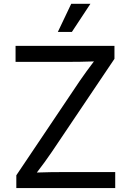

<svg xmlns="http://www.w3.org/2000/svg" viewBox="-20 -962 669 982"><path d="M63.5 0V-65.4L388.7 -549.3Q405.3 -573.7 423.6 -598.6Q441.9 -623.5 460.4 -647.9Q424.3 -646.5 387.7 -646Q351.1 -645.5 314.9 -645.5H59.6V-727.5H565.4V-661.1L245.1 -185.1Q227.1 -158.7 207.8 -132.1Q188.5 -105.5 168.5 -79.6Q204.6 -81.1 240.5 -81.5Q276.4 -82 312.5 -82H569.3V0ZM275.9 -798.8 344.2 -942.4H442.4L347.7 -798.8Z"/></svg>

Font: Inter
Style: Regular
Weight: 400
Designer: Rasmus Andersson
Foundry: rsms
Version: Version 4.001;git-9221beed3